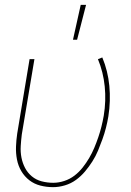

<svg xmlns="http://www.w3.org/2000/svg" viewBox="-20 -764 540 792"><path d="M199 8Q172 8 146.5 1.5Q121 -5 101 -20.5Q81 -36 68 -58Q55 -80 50 -106Q45 -132 46 -159Q47 -186 51 -213L102 -520H122L70 -210Q67 -186 65.5 -161.5Q64 -137 68.5 -114Q73 -91 83.5 -71Q94 -51 111.5 -36.5Q129 -22 152 -16Q175 -10 200 -10Q222 -10 245 -17.5Q268 -25 287 -39.5Q306 -54 321 -73Q336 -92 348 -112.5Q360 -133 369 -154.5Q378 -176 385.5 -198Q393 -220 398.5 -242Q404 -264 408 -287Q418 -348 412 -407.5Q406 -467 384 -520L402 -527Q425 -472 431 -410Q437 -348 427 -284Q423 -260 417 -236.5Q411 -213 402.5 -189.5Q394 -166 384.5 -143Q375 -120 361 -98Q347 -76 330.5 -56.5Q314 -37 293.5 -22Q273 -7 248 0.5Q223 8 199 8ZM281 -600 313 -744H335L298 -600Z"/></svg>

Font: Iosevka Thin
Style: Italic
Weight: 100
Italic angle: -9°
Monospace: yes
Designer: Belleve Invis
Foundry: Belleve Invis
Version: Version 32.5.0; ttfautohint (v1.8.4)